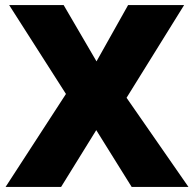

<svg xmlns="http://www.w3.org/2000/svg" viewBox="-20 -734 763 754"><path d="M720 0H497L358 -223L220 0H2L239 -365L16 -714H230L359 -493L483 -714H703L477 -350Z"/></svg>

Font: Noto Kufi Arabic Black
Style: Regular
Weight: 900
Designer: Monotype Design Team, David Williams, Khaled Hosny
Foundry: Google LLC
Version: Version 2.109; ttfautohint (v1.8.4.7-5d5b)